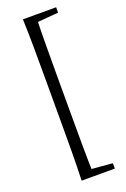

<svg xmlns="http://www.w3.org/2000/svg" viewBox="-178 -834 700 1063"><g transform="rotate(-20 172.0 -302.5)"><path d="M107.5 172.9Q110.5 88.8 111 2Q111.5 -84.8 111.5 -171.8V-432.8Q111.5 -518.8 111 -605.2Q110.5 -691.7 107.5 -777.6H182Q179.2 -693.6 178.7 -606.7Q178.2 -519.9 178.2 -432.9V-171.9Q178.2 -86.1 178.7 0.5Q179.2 87.1 182 172.9ZM144 172.9V129.4H163.5L303.2 141.2V172.9ZM144 -734.1V-777.6H303.2V-745.9L163.5 -734.1Z"/></g></svg>

Font: Early Summer Mincho VF
Style: Regular
Weight: 250
Designer: GuiWonder
Version: Version 1.002